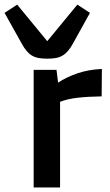

<svg xmlns="http://www.w3.org/2000/svg" viewBox="-61 -821 481 841"><path d="M86.4 -515.1H186.5L193.4 -459Q231.4 -483.9 278.8 -500Q326.2 -516.1 385.3 -519L384.3 -398.9Q323.2 -397.9 278.6 -392.8Q233.9 -387.7 202.1 -375V0H86.4ZM146 -564Q124.5 -564 108.4 -566.9Q92.3 -569.8 79.3 -577.4Q66.4 -585 55.7 -597.7Q44.9 -610.4 34.2 -629.9L-41 -764.6L14.2 -800.8L146 -640.6L277.8 -800.8L333 -764.6L258.3 -629.9Q247.6 -610.4 236.6 -597.7Q225.6 -585 212.6 -577.4Q199.7 -569.8 183.6 -566.9Q167.5 -564 146 -564Z"/></svg>

Font: Doppio One
Style: Regular
Weight: 400
Designer: Szymon Celej
Foundry: Szymon Celej
Version: Version 1.002